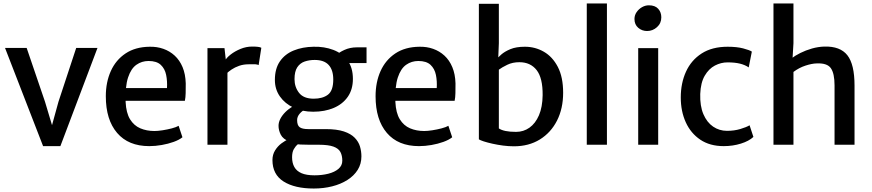

<svg xmlns="http://www.w3.org/2000/svg" viewBox="-20 -833 5020 1105"><path d="M228 8 9 -557H133.5L239 -247.5L295 -60.5H265L316.5 -247.5L418.5 -557H541L327.5 8Z M839 8Q719 8 654 -68Q589 -144 589 -279Q589 -360 617.8 -424Q646.5 -488 702.8 -525.5Q759 -563 841 -564Q883 -565 920 -552Q957 -539 985.5 -512.8Q1014 -486.5 1030.8 -446.5Q1047.5 -406.5 1049 -353Q1049 -321.5 1048.5 -296.8Q1048 -272 1044 -253H656L666 -326H941Q943.5 -366 936.2 -401.8Q929 -437.5 905.2 -459.8Q881.5 -482 835 -482Q796 -482 765 -460.2Q734 -438.5 717 -387Q700 -335.5 703 -246Q706 -183 728.5 -146.5Q751 -110 787.5 -94.5Q824 -79 869 -79Q888 -79 915.5 -83.2Q943 -87.5 968.8 -94.2Q994.5 -101 1008 -109L1030 -43Q1011.5 -28 979.8 -16.5Q948 -5 911 1.5Q874 8 839 8Z M1283 -409 1276 -485Q1283.5 -500.5 1307.5 -519.2Q1331.5 -538 1364.2 -551.5Q1397 -565 1431 -565Q1450 -565 1463.8 -563.5Q1477.5 -562 1484 -558L1468.5 -458.5Q1462 -462 1450 -463Q1446 -463 1412 -463Q1381 -463 1356.2 -454.2Q1331.5 -445.5 1313 -433Q1294.5 -420.5 1283 -409ZM1174 0V-556H1272L1280 -485L1289 -443V0Z M1786 252Q1676 252 1612 211.5Q1548 171 1548 88Q1548 57 1563 32.8Q1578 8.5 1600 -8Q1622 -24.5 1643 -33L1717 -22Q1706.5 -12.5 1693.5 -2Q1680.5 8.5 1670.8 25.8Q1661 43 1661 72Q1661 105 1674 128.2Q1687 151.5 1715.2 163.8Q1743.5 176 1790 176Q1833 176 1869.5 166.8Q1906 157.5 1928 138.8Q1950 120 1950 92Q1950 62.5 1939.2 42Q1928.5 21.5 1899.2 10.8Q1870 0 1814 0H1759Q1730.5 0 1708.5 -1.2Q1686.5 -2.5 1669 -7Q1663 -8.5 1657.5 -12.2Q1652 -16 1646 -18Q1608.5 -32.5 1595.8 -58Q1583 -83.5 1583 -109Q1583 -128.5 1593.2 -148.8Q1603.5 -169 1622.2 -187.8Q1641 -206.5 1666 -221L1737.5 -203Q1719.5 -196 1704.8 -178.8Q1690 -161.5 1690 -142Q1690 -111.5 1704.8 -100.8Q1719.5 -90 1754 -90H1854Q1918.5 -90 1959 -76.5Q1999.5 -63 2021.5 -40.2Q2043.5 -17.5 2051.8 10.2Q2060 38 2060 67Q2060 110.5 2038.5 144.8Q2017 179 1979 203Q1941 227 1891.5 239.5Q1842 252 1786 252ZM1782.5 -190Q1720 -190 1670 -213.2Q1620 -236.5 1591 -277.8Q1562 -319 1562 -373Q1562 -438 1591 -480Q1620 -522 1670.5 -542.5Q1721 -563 1784.5 -564Q1846.5 -565.5 1898 -546Q1949.5 -526.5 1980.2 -485.2Q2011 -444 2011 -379Q2011 -318 1981.5 -275.8Q1952 -233.5 1900.5 -211.8Q1849 -190 1782.5 -190ZM1785.5 -265Q1837 -265 1867.5 -288.2Q1898 -311.5 1898 -375.5Q1898 -430.5 1871.5 -459.2Q1845 -488 1791 -488Q1760 -488 1733.5 -479Q1707 -470 1691 -446Q1675 -422 1675 -377.5Q1675 -332 1701.2 -298.5Q1727.5 -265 1785.5 -265ZM1949.5 -470 1918 -516.5Q1929 -530.5 1961.8 -545.5Q1994.5 -560.5 2033.5 -560.5H2089.5V-470Z M2391.5 8Q2271.5 8 2206.5 -68Q2141.5 -144 2141.5 -279Q2141.5 -360 2170.2 -424Q2199 -488 2255.2 -525.5Q2311.5 -563 2393.5 -564Q2435.5 -565 2472.5 -552Q2509.5 -539 2538 -512.8Q2566.5 -486.5 2583.2 -446.5Q2600 -406.5 2601.5 -353Q2601.5 -321.5 2601 -296.8Q2600.5 -272 2596.5 -253H2208.5L2218.5 -326H2493.5Q2496 -366 2488.8 -401.8Q2481.5 -437.5 2457.8 -459.8Q2434 -482 2387.5 -482Q2348.5 -482 2317.5 -460.2Q2286.5 -438.5 2269.5 -387Q2252.5 -335.5 2255.5 -246Q2258.5 -183 2281 -146.5Q2303.5 -110 2340 -94.5Q2376.5 -79 2421.5 -79Q2440.5 -79 2468 -83.2Q2495.5 -87.5 2521.2 -94.2Q2547 -101 2560.5 -109L2582.5 -43Q2564 -28 2532.2 -16.5Q2500.5 -5 2463.5 1.5Q2426.5 8 2391.5 8Z M2736 -811H2851V-584L2847 -486L2851 -483V-82L2736 -31ZM2938 9Q2907.5 9 2875.2 4.8Q2843 0.5 2814 -6Q2785 -12.5 2764.2 -19.2Q2743.5 -26 2736 -31L2851 -94Q2864.5 -84.5 2889.2 -79.2Q2914 -74 2950 -74Q2993 -74 3027.2 -98.2Q3061.5 -122.5 3081.8 -169.5Q3102 -216.5 3103 -285Q3104 -384 3068.5 -429.5Q3033 -475 2969 -475Q2930 -475 2899.5 -460.2Q2869 -445.5 2851 -432L2833 -489Q2844.5 -501 2864.5 -518.8Q2884.5 -536.5 2917.5 -550.2Q2950.5 -564 3001 -564Q3060 -564 3110 -535.2Q3160 -506.5 3190.5 -447.8Q3221 -389 3221 -299Q3221 -208.5 3185.8 -139Q3150.5 -69.5 3086.8 -30.2Q3023 9 2938 9Z M3357 0V-813H3473V0Z M3653 0V-556H3768V0ZM3704 -654.5Q3675 -654.5 3653.2 -673Q3631.5 -691.5 3631.5 -723.5Q3631.5 -745.5 3643.8 -763.2Q3656 -781 3675 -791.8Q3694 -802.5 3714.5 -802.5Q3750 -802.5 3768 -782.5Q3786 -762.5 3786 -733.5Q3786 -699 3761.2 -676.8Q3736.5 -654.5 3704 -654.5Z M3898 -272Q3898 -354.5 3928 -420.5Q3958 -486.5 4018 -525.2Q4078 -564 4168 -564Q4220.5 -564 4257 -554.5Q4293.5 -545 4307 -536L4289 -445Q4268 -459.5 4238.5 -466.8Q4209 -474 4167 -474Q4129.5 -474 4094.5 -455.8Q4059.5 -437.5 4036 -397.5Q4012.5 -357.5 4010 -292Q4008 -223 4028.2 -175.8Q4048.5 -128.5 4084.2 -104.2Q4120 -80 4164 -80Q4205.5 -80 4240.8 -90.5Q4276 -101 4294 -112L4316 -45Q4290.5 -21 4244 -6.5Q4197.5 8 4145 8Q4065.5 8 4010.5 -29Q3955.5 -66 3926.8 -129.2Q3898 -192.5 3898 -272Z M4431.5 0V-813H4546.5V-584L4540.5 -483.5L4535 -496.5Q4555 -512.5 4586 -528Q4617 -543.5 4653 -553.8Q4689 -564 4724.5 -565Q4815.5 -567.5 4856.8 -515Q4898 -462.5 4898 -340.5V0H4783V-341.5Q4783 -410 4761.8 -440.5Q4740.5 -471 4679.5 -468Q4653 -467.5 4616 -455.5Q4579 -443.5 4546.5 -419V0Z"/></svg>

Font: Tracken
Style: Regular
Weight: 400
Designer: Eben Sorkin
Foundry: Eben Sorkin
Version: Version 2.001